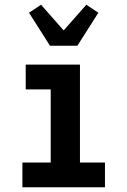

<svg xmlns="http://www.w3.org/2000/svg" viewBox="-20 -794 540 814"><path d="M75 0V-105H195V-415H89V-520H319V-105H425V0ZM192 -600 103 -740 154 -774 250 -665 346 -774 397 -740 308 -600Z"/></svg>

Font: Iosevka Curly Extrabold
Style: Regular
Weight: 800
Monospace: yes
Designer: Belleve Invis
Foundry: Belleve Invis
Version: Version 22.1.2; ttfautohint (v1.8.4)